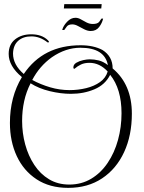

<svg xmlns="http://www.w3.org/2000/svg" viewBox="-20 -871 699 929"><path d="M310 38Q220 38 157 -3.5Q94 -45 61 -116Q28 -187 28 -276Q28 -402 86 -498Q22 -551 22 -610Q22 -656 53 -680.5Q84 -705 131 -705Q183 -705 212 -676Q217 -671 217 -668Q217 -666 214 -666Q211 -666 210 -666Q192 -680 172.5 -687.5Q153 -695 132 -695Q92 -695 68 -673.5Q44 -652 43 -612Q43 -558 95 -513Q189 -652 370 -652Q433 -652 476 -629Q525 -598 525 -540Q618 -462 618 -321Q618 -216 580.5 -135Q543 -54 474 -8Q405 38 310 38ZM317 -435Q358 -435 397 -444.5Q436 -454 464 -474Q492 -494 501 -525Q462 -567 413 -567Q389 -567 372 -559Q355 -551 340 -538Q335 -538 335 -545Q335 -559 349.5 -567.5Q364 -576 382.5 -580Q401 -584 414 -584Q436 -584 458 -578.5Q480 -573 502 -556Q486 -640 369 -640Q298 -640 231 -594Q171 -551 136 -484Q177 -462 223 -448.5Q269 -435 317 -435ZM315 22Q374 22 421 -6Q468 -34 501 -83Q534 -132 551 -194Q568 -256 568 -323Q568 -441 513 -509Q489 -461 437 -439Q385 -417 323 -417Q274 -417 220.5 -430Q167 -443 128 -468Q107 -427 97 -381.5Q87 -336 87 -286Q87 -227 102 -172Q117 -117 146 -73Q175 -29 217.5 -3.5Q260 22 315 22ZM419 -721Q404 -721 388 -729Q372 -737 357.5 -745Q343 -753 330 -753Q311 -753 303.5 -743Q296 -733 291 -726H281Q286 -746 304.5 -765.5Q323 -785 345 -785Q358 -785 371 -777.5Q384 -770 398.5 -762.5Q413 -755 429 -755Q452 -755 460 -765.5Q468 -776 471 -781H479Q474 -759 459.5 -740Q445 -721 419 -721ZM289 -830 291 -851H472L470 -830Z"/></svg>

Font: Updock
Style: Regular
Weight: 400
Designer: Robert E. Leuschke
Foundry: Robert E. Leuschke
Version: Version 1.010; ttfautohint (v1.8.4.7-5d5b)